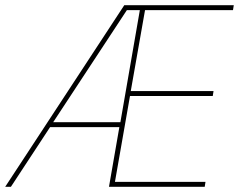

<svg xmlns="http://www.w3.org/2000/svg" viewBox="-49 -720 921 740"><path d="M-29 0H-7L144 -230H411L371 0H740L743 -19H394L452 -350H771L774 -369H455L510 -681H849L852 -700H430ZM156 -249 440 -681H490L415 -249Z"/></svg>

Font: Fixel Display 20240404 Thin
Style: Italic
Weight: 100
Italic angle: -10°
Designer: AlfaBravo + MacPaw
Foundry: Kyrylo Tkachov, Marchela Mozhyna, Serhii Makarenko, Maria Weinstein, Zakhar Kryvoshyya
Version: Version 1.211;Glyphs 3.2 (3225)